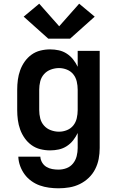

<svg xmlns="http://www.w3.org/2000/svg" viewBox="-20 -805 640 1038"><path d="M296 213Q271 213 245 209.5Q219 206 195 197.5Q171 189 149.5 173.5Q128 158 113 137.5Q98 117 89 92.5Q80 68 79 42H198Q199 59 208 74Q217 89 231.5 97.5Q246 106 262.5 109Q279 112 296 112Q319 112 340 104Q361 96 375 78.5Q389 61 394.5 39Q400 17 400 -5V-86Q390 -65 375.5 -46.5Q361 -28 341 -15Q321 -2 298 3Q275 8 251 8Q224 8 198 1.5Q172 -5 150.5 -20.5Q129 -36 113.5 -58Q98 -80 89 -105Q80 -130 76.5 -156.5Q73 -183 73 -210V-320Q73 -347 76.5 -373.5Q80 -400 89 -425Q98 -450 113.5 -472Q129 -494 150.5 -509.5Q172 -525 198 -531.5Q224 -538 251 -538Q275 -538 298 -533Q321 -528 341 -515Q361 -502 375.5 -483.5Q390 -465 400 -444V-530H519V-5Q519 25 513.5 54Q508 83 494.5 109.5Q481 136 459.5 156.5Q438 177 411.5 190Q385 203 355.5 208Q326 213 296 213ZM299 -93Q321 -93 342 -101.5Q363 -110 376.5 -127Q390 -144 395 -166Q400 -188 400 -210V-320Q400 -342 395 -364Q390 -386 376.5 -403Q363 -420 342 -428.5Q321 -437 299 -437Q277 -437 255 -429Q233 -421 218 -404Q203 -387 197.5 -365Q192 -343 192 -320V-210Q192 -187 197.5 -165Q203 -143 218 -126Q233 -109 255 -101Q277 -93 299 -93ZM359 -596H241L108 -715L192 -785L300 -663L408 -785L492 -715Z"/></svg>

Font: Iosevka Curly Extended
Style: Bold
Weight: 700
Width: 7
Monospace: yes
Designer: Belleve Invis
Foundry: Belleve Invis
Version: Version 11.1.0; ttfautohint (v1.8.3)